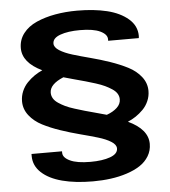

<svg xmlns="http://www.w3.org/2000/svg" viewBox="-59 -752 876 988"><g transform="rotate(-5 379.5 -258.0)"><path d="M381.8 183.1Q291 183.1 223.1 165.3Q155.3 147.5 116.7 111.6Q78.1 75.7 78.1 25.9V15.1H235.8V22.9Q235.8 47.9 272 64.9Q308.1 82 377 82Q439 82 479 67.6Q519 53.2 519 24.9Q519 5.4 493.4 -10.7Q467.8 -26.9 426.8 -39.1Q385.7 -51.3 335.9 -64.2Q286.1 -77.1 236.3 -94Q186.5 -110.8 145.5 -131.8Q104.5 -152.8 78.9 -185.5Q53.2 -218.3 53.2 -258.8Q53.2 -286.1 63.7 -310.8Q74.2 -335.4 92 -354Q109.9 -372.6 129.4 -386Q148.9 -399.4 170.9 -409.2Q70.8 -457 70.8 -532.2Q70.8 -575.2 96.4 -608.4Q122.1 -641.6 165.8 -660.9Q209.5 -680.2 262.7 -689.7Q315.9 -699.2 376 -699.2Q462.4 -699.2 529.8 -682.9Q597.2 -666.5 639.2 -630.4Q681.2 -594.2 681.2 -542Q681.2 -533.7 680.2 -530.8H522V-539.1Q522 -564 486.3 -581.1Q450.7 -598.1 381.8 -598.1Q319.8 -598.1 280 -583.7Q240.2 -569.3 240.2 -541Q240.2 -521.5 265.9 -505.1Q291.5 -488.8 332.5 -476.3Q373.5 -463.9 423.3 -450.9Q473.1 -438 522.9 -420.9Q572.8 -403.8 613.8 -382.8Q654.8 -361.8 680.4 -329.1Q706.1 -296.4 706.1 -255.9Q706.1 -228.5 695.3 -203.9Q684.6 -179.2 666.5 -160.9Q648.4 -142.6 628.7 -129.4Q608.9 -116.2 586.9 -106.9Q689 -59.1 689 16.1Q689 50.8 671.9 79.1Q654.8 107.4 625.7 126.5Q596.7 145.5 557.1 158.4Q517.6 171.4 473.6 177.2Q429.7 183.1 381.8 183.1ZM481.9 -151.9Q514.6 -163.6 534.9 -182.4Q555.2 -201.2 555.2 -226.1Q555.2 -241.7 546.9 -255.1Q538.6 -268.6 521.5 -279.8Q504.4 -291 485.8 -299.8Q467.3 -308.6 439 -317.6Q410.6 -326.7 387.7 -333Q364.7 -339.4 331.1 -348.4Q297.4 -357.4 275.9 -363.8Q204.1 -334 204.1 -290Q204.1 -274.4 212.2 -260.7Q220.2 -247.1 237.1 -235.8Q253.9 -224.6 272.2 -215.8Q290.5 -207 319.1 -198Q347.7 -189 369.9 -182.6Q392.1 -176.3 426.3 -167.2Q460.4 -158.2 481.9 -151.9Z"/></g></svg>

Font: Archivo Expanded
Style: Bold
Weight: 700
Width: 7
Designer: Hector Gatti
Foundry: Omnibus-Type
Version: Version 2.001